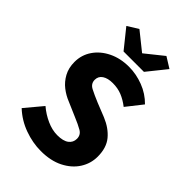

<svg xmlns="http://www.w3.org/2000/svg" viewBox="-245 -919 1026 1026"><g transform="rotate(45 268.5 -406.0)"><path d="M267 11Q206 11 143.5 -11.5Q81 -34 33 -79L115 -177Q149 -148 190 -129.5Q231 -111 270 -111Q314 -111 336 -127.5Q358 -144 358 -172Q358 -201 333 -215.5Q308 -230 267 -247L186 -282Q153 -295 124 -317.5Q95 -340 76.5 -374Q58 -408 58 -453Q58 -506 87 -548.5Q116 -591 167 -616Q218 -641 283 -641Q337 -641 391 -620.5Q445 -600 485 -559L414 -469Q383 -493 352 -505.5Q321 -518 283 -518Q246 -518 224 -503.5Q202 -489 202 -462Q202 -433 230 -418.5Q258 -404 299 -387L379 -355Q437 -331 470.5 -290.5Q504 -250 504 -183Q504 -131 476 -87Q448 -43 395 -16Q342 11 267 11ZM204 -678 118 -785 179 -823 280 -742H282L383 -823L444 -785L358 -678Z"/></g></svg>

Font: Narnoor ExtraBold
Style: Regular
Weight: 800
Designer: S. Sridhar Murthy
Foundry: SIL International
Version: Version 3.000